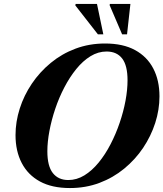

<svg xmlns="http://www.w3.org/2000/svg" viewBox="-20 -938 826 971"><path d="M219.5 -173Q219.5 -98 247.2 -62.8Q275 -27.5 325.5 -27.5Q368 -27.5 406.8 -51.2Q445.5 -75 479 -116Q512.5 -157 539.2 -208.8Q566 -260.5 585.2 -317Q604.5 -373.5 614.8 -429Q625 -484.5 625 -532Q625 -607 597.8 -642.2Q570.5 -677.5 519 -677.5Q476.5 -677.5 437.8 -653.8Q399 -630 365.8 -589Q332.5 -548 305.5 -496.2Q278.5 -444.5 259.5 -388Q240.5 -331.5 230 -276Q219.5 -220.5 219.5 -173ZM786.5 -450.5Q786.5 -383 765 -316.2Q743.5 -249.5 703.8 -190.2Q664 -131 608 -85Q552 -39 482.8 -13Q413.5 13 333.5 13Q243 13 182 -20.2Q121 -53.5 89.8 -113.8Q58.5 -174 58.5 -254.5Q58.5 -322 79.8 -388.8Q101 -455.5 141 -514.8Q181 -574 236.8 -620Q292.5 -666 362 -692Q431.5 -718 511.5 -718Q602 -718 663 -684.8Q724 -651.5 755.2 -591.5Q786.5 -531.5 786.5 -450.5ZM502.5 -764.5H475L361 -910.5L362.5 -918H470.5ZM622.5 -764.5H597.5L534.5 -911.5L535.5 -918H639.5Z"/></svg>

Font: Newsreader 60pt
Style: Bold Italic
Weight: 700
Italic angle: -17°
Designer: Hugues Gentile
Foundry: Production Type
Version: Version 1.003